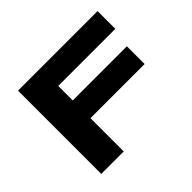

<svg xmlns="http://www.w3.org/2000/svg" viewBox="-149 -882 1094 1094"><g transform="rotate(-45 398.0 -335.5)"><path d="M286.1 -527.8V-411.1H722.2V-268.1H286.1V0H105V-670.9H746.1V-527.8Z"/></g></svg>

Font: Syncopate
Style: Bold
Weight: 700
Designer: Astigmatic (AOETI)
Foundry: Astigmatic (AOETI)
Version: Version 1.001 2011